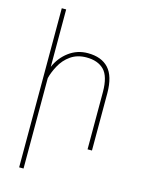

<svg xmlns="http://www.w3.org/2000/svg" viewBox="-139 -829 822 1111"><g transform="rotate(15 272.5 -273.5)"><path d="M145 -413.6Q123.5 -373 115.2 -338.4V203.1H88.9V-750H115.2V-405.8Q140.1 -464.4 189.7 -501.2Q239.3 -538.1 302.7 -538.1Q384.8 -538.1 427.5 -491.5Q470.2 -444.8 470.7 -344.2V0H444.3V-344.2Q443.8 -437.5 406.7 -474.9Q369.6 -512.2 301.3 -512.2Q247.1 -512.2 207.8 -485.1Q168.5 -458 145 -413.6Z"/></g></svg>

Font: Mardoto Thin
Style: Regular
Weight: 250
Designer: Christian Robertson, Vahan Hovhannisyan
Foundry: Google
Version: Version 1.000